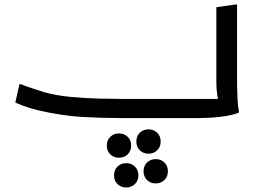

<svg xmlns="http://www.w3.org/2000/svg" viewBox="-20 -524 1168 852"><path d="M66 -150H74Q85 -145 105 -138Q125 -131 145 -125Q165 -119 176 -115Q229 -100 293.5 -94Q358 -88 419.5 -86.5Q481 -85 524 -85H986L952 -64Q948 -78 944 -103.5Q940 -129 940 -160V-492L1024 -504H1032V-172Q1032 -152 1032.5 -126Q1033 -100 1034.5 -75Q1036 -50 1040 -32V-24Q1010 -12 960.5 -6Q911 0 848 0H524Q434 0 345 -5Q256 -10 147 -35Q128 -40 110 -45.5Q92 -51 76.5 -57Q61 -63 48 -69ZM585 104Q585 80 600.5 65Q616 50 639 50Q662 50 677.5 65Q693 80 693 104Q693 128 677.5 143Q662 158 639 158Q616 158 600.5 143Q585 128 585 104ZM454 122Q454 98 469.5 83Q485 68 508 68Q531 68 546.5 83Q562 98 562 122Q562 146 546.5 161Q531 176 508 176Q485 176 469.5 161Q454 146 454 122ZM617 236Q617 212 632.5 197Q648 182 671 182Q694 182 709.5 197Q725 212 725 236Q725 260 709.5 275Q694 290 671 290Q648 290 632.5 275Q617 260 617 236ZM486 254Q486 230 501.5 215Q517 200 540 200Q563 200 578.5 215Q594 230 594 254Q594 278 578.5 293Q563 308 540 308Q517 308 501.5 293Q486 278 486 254Z"/></svg>

Font: Kufam
Style: Regular
Weight: 400
Designer: Wael Morcos, Artur Schmal
Foundry: Original Type
Version: Version 1.301; ttfautohint (v1.8.3)